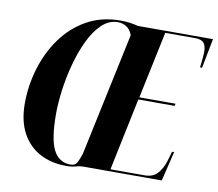

<svg xmlns="http://www.w3.org/2000/svg" viewBox="-80 -820 1053 926"><g transform="rotate(10 446.0 -357.0)"><path d="M300 11Q227 11 171 -19Q115 -49 83.5 -107.5Q52 -166 52 -252Q52 -339 77.5 -423.5Q103 -508 152 -576Q201 -644 273 -684.5Q345 -725 438 -725Q464 -725 484.5 -722Q505 -719 524 -714H892L864 -569H854Q855 -575 856.5 -589.5Q858 -604 859.5 -619.5Q861 -635 861 -645Q861 -676 849 -690Q837 -704 807 -704H660L591 -376H768L766 -365H588L514 -10H681Q721 -10 743 -33.5Q765 -57 777 -94L792 -145H802L767 0H383Q364 0 347 5.5Q330 11 300 11ZM320 1Q343 1 352 -16Q361 -33 370 -61L498 -664Q488 -691 469 -703Q450 -715 426 -715Q383 -715 348 -681.5Q313 -648 287 -593.5Q261 -539 243.5 -474Q226 -409 217.5 -344.5Q209 -280 209 -229Q209 -105 236 -52Q263 1 320 1Z"/></g></svg>

Font: Noto Serif Display ExtraCondensed ExtraBold
Style: Italic
Weight: 800
Width: 2
Italic angle: -12°
Designer: Monotype Design Team
Foundry: Monotype Imaging Inc.
Version: Version 2.009